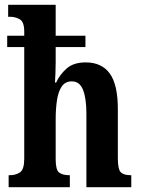

<svg xmlns="http://www.w3.org/2000/svg" viewBox="-20 -780 588 800"><path d="M16 0V-50H21Q46 -50 63.5 -62Q81 -74 81 -119V-584H10V-631H81V-648Q81 -689 62.5 -699.5Q44 -710 24 -710H14V-760H212V-631H336V-584H212V-521Q212 -497 211 -473.5Q210 -450 209 -436H214Q228 -468 257 -494Q286 -520 337 -520Q404 -520 437.5 -473.5Q471 -427 471 -326V-121Q471 -74 483.5 -62Q496 -50 524 -50H527V0H340V-306Q340 -370 326 -405.5Q312 -441 279 -441Q252 -441 237.5 -420Q223 -399 217.5 -363Q212 -327 212 -284V-116Q212 -72 226.5 -61Q241 -50 268 -50H271V0Z"/></svg>

Font: Noto Serif Ethiopic ExtraCondensed
Style: Bold
Weight: 700
Width: 2
Designer: Monotype Design Team
Foundry: Monotype Imaging Inc.
Version: Version 2.102; ttfautohint (v1.8.4.7-5d5b)